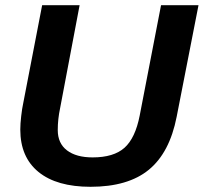

<svg xmlns="http://www.w3.org/2000/svg" viewBox="-20 -708 783 738"><path d="M336 -103Q417 -103 458.5 -140Q500 -177 517 -264L599 -688H743L659 -259Q632 -121 552 -55.5Q472 10 328 10Q198 10 128 -47Q58 -104 58 -210Q58 -232 61.5 -262Q65 -292 69 -310L142 -688H286L211 -292Q202 -250 202 -208Q202 -157 237.5 -130Q273 -103 336 -103Z"/></svg>

Font: Libra Sans Modern
Style: Bold Italic
Weight: 700
Italic angle: -12°
Foundry: Stefan Peev, Context Ltd
Version: Version 1.000